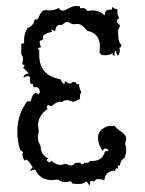

<svg xmlns="http://www.w3.org/2000/svg" viewBox="-20 -608 484 643"><path d="M280.3 14.6 270 -1Q261.2 8.3 241.2 8.3L223.1 6.8L217.3 -1L199.2 2Q185.5 2 174.3 -6.8L153.3 -4.9Q113.8 -4.9 98.1 -40L79.1 -36.1L89.4 -47.9Q74.2 -73.2 67.4 -73.2Q64.5 -73.2 63 -69.3Q55.2 -80.1 55.2 -89.8L57.1 -98.6L47.4 -106.4Q38.1 -134.3 38.1 -168Q38.1 -224.1 70.8 -268.6H82.5Q89.4 -296.4 100.1 -296.4Q104.5 -296.4 109.4 -292L113.8 -299.8Q112.3 -316.4 98.6 -316.4L92.3 -315.4Q90.8 -327.6 86.9 -327.6L84 -326.7Q80.6 -326.7 80.6 -343.8Q80.6 -353 73.7 -353Q67.9 -353 58.1 -347.7Q61 -361.3 76.7 -362.3L57.6 -381.3L63 -389.6L54.7 -392.6L57.1 -409.7Q57.1 -420.4 51.3 -424.8V-460.9L61 -463.9L60.5 -474.1Q60.5 -496.6 72.8 -514.6Q92.8 -521 96.7 -543.9L101.6 -542.5Q105.5 -542.5 107.9 -547.4Q110.4 -552.2 113.3 -558.3Q116.2 -564.5 120.6 -569.3Q125 -574.2 133.3 -574.2L145.5 -573.2Q162.6 -573.2 176.3 -581.1Q183.1 -572.3 191.4 -572.3Q195.8 -572.3 210 -580.1Q224.1 -587.9 235.4 -587.9L248.5 -586.9L247.6 -580.1L255.9 -581.1Q267.6 -581.1 272 -571.3L289.1 -573.2Q314.5 -573.2 330.6 -555.7Q330.6 -575.7 347.2 -575.7L354 -575.2L356 -585Q363.3 -577.1 373.5 -577.1L373 -569.3Q373 -555.7 379.4 -547.9Q371.1 -542 371.1 -536.1Q371.1 -530.3 381.3 -524.4V-518.6L376 -509.3L375.5 -496.6Q375.5 -464.8 386.7 -459L385.7 -451.2L379.9 -447.8L381.3 -439Q381.3 -429.2 375 -421.4Q369.1 -426.3 369.1 -436Q369.1 -438 368.2 -438Q367.7 -438 366.2 -436.5Q363.3 -432.6 363.3 -424.3L363.8 -420.9Q356.9 -422.4 356.9 -426.8L357.9 -430.7Q347.2 -422.9 333.5 -422.9Q322.3 -422.9 318.8 -424.8L313 -432.6L314.5 -451.7Q314.5 -496.6 272 -504.9Q254.4 -527.8 240.2 -527.8L228 -526.9Q220.7 -526.9 215.6 -530.8Q210.4 -534.7 205.6 -534.7Q198.2 -534.7 188 -524.4L182.1 -524.9Q166 -524.9 165 -503.4L154.3 -508.3L152.3 -506.3L154.3 -501.5Q124 -494.6 124 -483.9V-480Q124 -472.7 118.4 -472.7Q112.8 -472.7 112.8 -468.3Q112.8 -459.5 117.7 -450.2Q107.4 -447.8 107.4 -444.3L111.8 -438.5L111.3 -424.3Q111.3 -355 182.1 -342.8Q190.4 -327.1 194.3 -327.1Q197.3 -327.1 197.3 -336.9Q208.5 -328.1 214.8 -328.1Q219.2 -328.1 221.2 -333H232.9Q235.8 -325.7 240.2 -325.7L244.6 -327.1Q245.1 -312 252.4 -299.8Q247.6 -292 247.6 -283.7L248.5 -276.4L225.1 -266.6Q212.9 -272.5 203.6 -272.5Q194.8 -272.5 188 -266.6L181.2 -267.1Q170.9 -267.1 161.9 -259.8Q152.8 -252.4 149.9 -252.4Q147 -252.4 143.1 -256.8Q136.7 -254.9 136.7 -250L139.2 -243.2Q107.4 -220.2 107.4 -188.5L109.9 -168.9L106.9 -149.4Q106.9 -133.3 115.7 -120.1Q115.7 -90.3 142.6 -76.7Q136.2 -74.7 136.2 -72.3Q136.2 -68.8 145.5 -64L152.8 -69.3Q166.5 -55.7 184.1 -55.7L201.7 -59.6Q211.4 -53.7 218.3 -53.7Q225.6 -53.7 231 -62L248 -63.5Q252.4 -57.6 256.3 -57.6Q260.3 -57.6 262.2 -63.5L270 -62.5Q278.8 -62.5 281.7 -69.3L288.6 -68.8Q323.7 -68.8 331.5 -101.1L344.2 -102.5Q338.9 -110.8 334 -110.8Q328.6 -110.8 322.8 -102.5Q308.1 -127.9 308.1 -146.5Q308.1 -175.3 344.2 -186.5H363.8Q370.1 -178.7 377 -173.8Q383.8 -168.9 389.6 -164.3Q395.5 -159.7 399.2 -154.3Q402.8 -148.9 402.8 -141.1L398.9 -127.4L402.8 -110.8Q402.8 -92.8 397 -79.1Q384.3 -73.2 381.3 -53.7L373.5 -53.2L376 -43.5L371.1 -44.4Q366.2 -44.4 366.2 -36.6Q334 -36.6 329.6 -5.4L310.5 -8.3Q298.8 -8.3 297.4 -1H281.7Z"/></svg>

Font: Truetypewriter PolyglOTT
Style: Regular
Weight: 400
Designer: Sergey Beatoff a.k.a. Sam_T
Version: Version 3.76